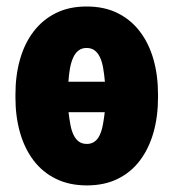

<svg xmlns="http://www.w3.org/2000/svg" viewBox="-20 -558 532 588"><path d="M245.1 -538.1Q299.8 -538.1 340.3 -517.8Q380.9 -497.6 408.4 -461.4Q436 -425.3 450 -376.2Q463.9 -327.1 463.9 -269V-258.8Q463.9 -201.2 450 -152.1Q436 -103 408.7 -66.7Q381.3 -30.3 340.6 -10.3Q299.8 9.8 246.1 9.8Q192.4 9.8 151.4 -10.3Q110.4 -30.3 82.8 -66.7Q55.2 -103 41.3 -152.1Q27.3 -201.2 27.3 -258.8V-269Q27.3 -327.1 41.3 -376.2Q55.2 -425.3 82.8 -461.4Q110.4 -497.6 150.9 -517.8Q191.4 -538.1 245.1 -538.1ZM245.1 -411.1Q230.5 -411.1 220.5 -403.3Q210.4 -395.5 204.1 -381.6Q197.8 -367.7 194.3 -348.6Q190.9 -329.6 189.5 -307.6H301.3Q299.3 -329.6 296.1 -348.6Q293 -367.7 286.6 -381.6Q280.3 -395.5 270.3 -403.3Q260.3 -411.1 245.1 -411.1ZM246.1 -117.2Q259.8 -117.2 269.5 -124.3Q279.3 -131.3 285.4 -144.3Q291.5 -157.2 294.9 -175Q298.3 -192.9 300.8 -214.4H189.9Q192.4 -192.9 195.8 -175Q199.2 -157.2 205.6 -144.3Q211.9 -131.3 221.7 -124.3Q231.4 -117.2 246.1 -117.2Z"/></svg>

Font: Roboto Condensed Black
Style: Regular
Weight: 900
Designer: Christian Robertson
Foundry: Google
Version: Version 3.008; 2023